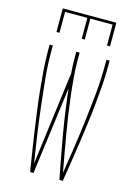

<svg xmlns="http://www.w3.org/2000/svg" viewBox="-140 -1028 779 1101"><g transform="rotate(15 250.0 -477.5)"><path d="M173 0H153Q144 -58 134.5 -116Q125 -174 117 -232Q109 -290 101 -348Q93 -406 87 -464.5Q81 -523 76.5 -581.5Q72 -640 72 -698V-735H91V-698Q91 -617 99 -536Q107 -455 116.5 -374.5Q126 -294 137.5 -214Q149 -134 162 -53L234 -608Q232 -630 231 -653Q230 -676 230 -698V-735H250V-698Q250 -643 254.5 -588Q259 -533 265.5 -478.5Q272 -424 280 -369.5Q288 -315 297.5 -260.5Q307 -206 316.5 -152Q326 -98 336 -44Q349 -125 361 -206.5Q373 -288 383 -370Q393 -452 401 -534Q409 -616 409 -698V-735H428V-698Q428 -640 423.5 -581.5Q419 -523 413 -464.5Q407 -406 399 -348Q391 -290 383 -232Q375 -174 365.5 -116Q356 -58 347 0H327Q301 -130 278.5 -260Q256 -390 242 -522ZM91 -815V-955H409V-815H391V-939H259V-815H241V-939H109V-815Z"/></g></svg>

Font: Iosevka Thin
Style: Regular
Weight: 100
Monospace: yes
Designer: Belleve Invis
Foundry: Belleve Invis
Version: Version 32.5.0; ttfautohint (v1.8.4)